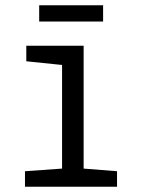

<svg xmlns="http://www.w3.org/2000/svg" viewBox="-20 -710 540 730"><path d="M75 -59 216 -69V-463L80 -477V-536H298V-69L425 -59V0H75ZM129 -690H372V-628H129Z"/></svg>

Font: Noto Sans Mono UI Cond
Style: Regular
Weight: 400
Width: 3
Monospace: yes
Designer: Monotype Design team
Foundry: Monotype Imaging Inc.
Version: Version 1.000